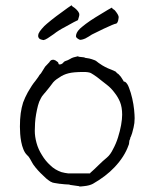

<svg xmlns="http://www.w3.org/2000/svg" viewBox="-20 -690 572 723"><path d="M226 -589Q199 -575 183 -562Q169 -552 159.5 -546Q150 -540 144 -539Q137 -540 130 -543Q126 -546 124 -551Q123 -557 125 -563Q129 -572 137 -581Q147 -593 157 -601Q171 -613 192 -629Q251 -673 250.5 -670Q250 -667 255.5 -664Q261 -661 268 -654Q275 -647 277.5 -641Q280 -635 277 -626Q274 -612 271 -613Q269 -613 226 -589ZM371 -582Q331 -563 326 -560Q316 -553 301 -545Q292 -541 284 -540Q278 -540 272 -545Q267 -548 266 -553Q266 -559 269 -566Q272 -573 281 -582Q285 -586 303 -600Q319 -612 340 -625Q403 -664 402 -661Q402 -658 407 -655Q413 -652 418 -644Q424 -636 426 -630Q428 -625 425 -613Q422 -602 417 -601Q409 -600 371 -582ZM320 -39Q336 -53 352 -69Q366 -83 383 -97Q396 -108 406 -129Q417 -149 424.5 -173Q432 -197 436 -219Q440 -242 440 -258Q440 -286 432 -306Q424 -325 412 -340Q399 -358 382 -371Q373 -378 364 -385Q355 -392 345 -400Q331 -410 322 -415Q313 -419 295 -419Q257 -419 238 -414Q218 -409 203 -398Q184 -387 175 -373Q171 -367 148 -339Q148 -339 147 -338H146V-337L142 -332Q138 -328 134 -320Q127 -308 123 -292.5Q119 -277 116 -260Q113 -243 112 -226.5Q111 -210 111 -197Q111 -176 117.5 -152Q124 -128 138 -106Q151 -84 170 -67Q186 -51 211 -42Q218 -40 224 -39L237 -37H238H317H319ZM448 -383 449 -382H451Q460 -376 466 -359Q473 -341 478 -319Q483 -297 485 -277Q487 -256 487 -245Q487 -226 483 -210Q477 -184 473 -176Q470 -172 470 -167Q469 -164 467 -160V-159Q466 -154 466 -150Q466 -147 464 -143Q449 -100 411 -60Q379 -26 330 2Q317 9 296 11Q281 13 278 12V11Q274 10 270 10L242 6Q242 5 242 5V6Q242 6 242 6V5Q240 5 224 4Q214 3 205 2H204Q195 1 185 -1Q177 -2 173 -5H172Q165 -9 154 -18Q143 -28 133 -38Q123 -48 114 -59Q103 -73 102 -76Q97 -86 93 -92Q89 -100 81 -107H82Q81 -107 81 -107Q73 -115 68 -128Q63 -140 60 -155.5Q57 -171 56 -186Q55 -201 55 -213Q55 -242 58 -263.5Q61 -285 67 -304Q74 -323 85 -343Q101 -371 113 -385Q123 -398 124 -400L129 -408Q134 -412 140 -423Q147 -435 150 -439Q164 -454 167 -457V-458Q170 -462 174 -464Q177 -465 181 -465Q184 -465 187 -463H188Q200 -456 200 -452Q200 -448 203 -447.5Q206 -447 209 -448L212 -449L213 -450H214L222 -458Q223 -459 226 -460Q236 -463 244 -468Q250 -472 257 -474Q270 -477 273 -478Q275 -477 276 -477L277 -476H279L297 -474Q299 -473 301 -472H302Q318 -470 326 -467Q340 -463 345 -458Q348 -455 365 -444Q375 -438 386 -433Q407 -424 408 -424Q414 -421 416 -420Q420 -414 426 -411Q430 -407 435 -401Q438 -397 444 -387L445 -385L446 -383Z"/></svg>

Font: ToneOZ-Tsuipita-TC
Style: Tsuipita-TC
Weight: 400
Designer: :Jeffrey Xuan (Chih-Lin Hsuan)  :
Foundry: jeffreyx@gmail.com, cjkFonts.io
Version: Version 0.24071